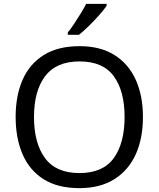

<svg xmlns="http://www.w3.org/2000/svg" viewBox="-20 -964 821 994"><path d="M720 -358Q720 -247 682.5 -164.5Q645 -82 571.5 -36Q498 10 391 10Q279 10 206 -36Q133 -82 97 -165Q61 -248 61 -359Q61 -469 97 -551Q133 -633 206.5 -679Q280 -725 392 -725Q499 -725 572 -679.5Q645 -634 682.5 -551.5Q720 -469 720 -358ZM156 -358Q156 -223 213 -145.5Q270 -68 391 -68Q513 -68 569 -145.5Q625 -223 625 -358Q625 -493 569 -569.5Q513 -646 392 -646Q271 -646 213.5 -569.5Q156 -493 156 -358ZM532 -944V-934Q520 -916 495 -887.5Q470 -859 441 -830.5Q412 -802 389 -784H331V-796Q346 -814 363.5 -840.5Q381 -867 398 -894.5Q415 -922 426 -944Z"/></svg>

Font: Noto IKEA Arabic
Style: Regular
Weight: 400
Designer: Monotype Design Team
Foundry: Monotype Imaging Inc.
Version: Version 1.200